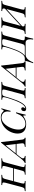

<svg xmlns="http://www.w3.org/2000/svg" viewBox="1930 -2623 852 4814"><g transform="rotate(-90 2356.0 -216.0)"><path d="M641.1 -20 637.2 0Q594.7 -2.9 511.7 -2.9Q428.7 -2.9 381.8 0L386.2 -20Q422.9 -21.5 440.4 -27.8Q458 -34.2 468.8 -51.3Q479.5 -68.4 488.8 -106L539.6 -295.9H218.3L168 -106Q159.7 -74.2 159.7 -58.6Q159.7 -43 168.5 -32.2Q177.2 -21.5 227.1 -20L223.1 0Q176.3 -2.9 94.2 -2.9Q12.2 -2.9 -30.8 0L-25.9 -20Q9.3 -21.5 26.9 -27.8Q43.9 -34.2 54.7 -51.8Q65.4 -69.3 75.2 -106L180.2 -502Q188.5 -533.7 188.5 -549.3Q188.5 -564.9 179.2 -575.7Q169.9 -586.4 121.1 -587.9L126 -607.9Q166 -605 250 -605Q334 -605 380.9 -607.9L376 -587.9Q338.9 -586.4 321.3 -580.1Q303.7 -573.7 293 -556.6Q282.2 -539.6 272.9 -502L223.6 -315.9H544.9L594.2 -502Q602.5 -533.7 602.5 -549.3Q602.5 -564.9 593.3 -575.7Q584 -586.4 535.2 -587.9L540 -607.9Q584.5 -605 668 -605Q751.5 -605 794.9 -607.9L790 -587.9Q752.9 -586.4 735.4 -580.1Q717.8 -573.7 707 -556.6Q696.3 -539.6 687 -502L582 -106Q573.7 -74.2 573.7 -58.6Q573.7 -43 582.5 -32.2Q591.3 -21.5 641.1 -20Z M1120.6 -501.5 916.5 -248H1151.4ZM1077.6 0 1083 -20Q1143.6 -22.5 1160.6 -45.9Q1170.4 -59.6 1170.4 -76.2Q1170.4 -92.8 1168.9 -104L1153.8 -228H900.4L832 -143.1Q792.5 -94.7 792.5 -63Q792.5 -24.9 853 -20V0Q823.2 -2.9 761.7 -2.9Q700.2 -2.9 674.8 0V-20Q718.8 -31.2 783.7 -112.8L1186 -615.2H1200.7L1262.7 -84Q1267.1 -50.8 1280.8 -36.1Q1294.4 -21.5 1312 -20L1306.6 0Q1266.6 -2.9 1191.9 -2.9Q1117.2 -2.9 1077.6 0Z M1414.1 -195.8Q1414.1 -296.9 1465.3 -396Q1516.1 -495.1 1609.9 -558.6Q1703.6 -622.1 1824.2 -622.1Q1879.4 -622.1 1912.6 -604.5Q1945.8 -586.9 1972.2 -557.1Q1979.5 -548.3 1986.3 -548.3Q2004.9 -548.3 2026.9 -607.9H2048.8Q2017.6 -515.6 1983.9 -377.9H1961.9Q1968.3 -426.8 1968.3 -460Q1968.3 -493.2 1951.2 -528.3Q1934.1 -563.5 1897.9 -584Q1861.8 -604 1814.9 -604Q1735.8 -604.5 1666.5 -538.1Q1597.2 -471.7 1555.7 -371.1Q1514.2 -270.5 1514.2 -182.1Q1514.2 -93.8 1551.8 -48.8Q1589.4 -3.9 1655.3 -3.9Q1701.2 -3.9 1750 -24.4Q1798.8 -44.9 1830.1 -77.1Q1861.3 -109.4 1880.4 -143.6Q1899.4 -177.7 1925.3 -240.2H1947.3Q1899.9 -66.9 1888.2 0H1866.2Q1869.1 -21.5 1869.1 -40.5Q1869.1 -59.6 1856.4 -59.6Q1849.1 -59.6 1819.8 -39.1Q1743.2 14.6 1646 14.2Q1498.5 13.7 1441.9 -82Q1414.6 -128.9 1414.1 -195.8Z M2072.8 -68.8Q2072.8 -38.1 2040.5 -6.8H2042.5Q2079.1 -8.3 2109.4 -33.2Q2173.3 -89.8 2230.5 -235.8Q2287.6 -381.8 2308.1 -458Q2328.6 -534.2 2328.1 -549.8Q2328.1 -565.4 2319.1 -575.7Q2310.1 -585.9 2260.7 -587.9L2265.6 -607.9Q2296.9 -605 2358.4 -605L2447.8 -607.9Q2447.8 -607.9 2582.5 -605Q2668.5 -605 2711.4 -607.9L2706.5 -587.9Q2669.9 -586.4 2652.1 -580.1Q2634.3 -573.7 2623.8 -556.6Q2613.3 -539.6 2603.5 -502L2498.5 -106Q2490.2 -74.2 2490.2 -58.6Q2490.2 -43 2499 -32.5Q2507.8 -22 2557.6 -20L2553.7 0Q2511.2 -2.9 2428.2 -2.9Q2345.2 -2.9 2298.8 0L2302.7 -20Q2338.9 -21.5 2356.7 -27.8Q2374.5 -34.2 2385.3 -51.3Q2396 -68.4 2405.8 -106L2510.7 -502Q2519.5 -533.2 2519.5 -549.8Q2519.5 -566.4 2510 -577.1Q2500.5 -587.9 2451.7 -587.9H2437.5Q2403.8 -587.9 2386.7 -581.3Q2369.6 -574.7 2359.4 -557.4Q2349.1 -540 2332 -473.6Q2314.9 -407.2 2256.3 -247.8Q2197.8 -88.4 2123.5 -21Q2081.5 14.2 2042.5 14.2Q2003.4 14.2 1989.5 -0.5Q1975.6 -15.1 1975.6 -34.7Q1975.6 -54.2 1981.9 -70.3Q1988.3 -86.4 2001.7 -97.7Q2015.1 -108.9 2034.7 -108.9Q2054.2 -108.9 2063.5 -97.4Q2072.8 -85.9 2072.8 -68.8Z M3037.6 -501.5 2833.5 -248H3068.4ZM2994.6 0 3000 -20Q3060.5 -22.5 3077.6 -45.9Q3087.4 -59.6 3087.4 -76.2Q3087.4 -92.8 3085.9 -104L3070.8 -228H2817.4L2749 -143.1Q2709.5 -94.7 2709.5 -63Q2709.5 -24.9 2770 -20V0Q2740.2 -2.9 2678.7 -2.9Q2617.2 -2.9 2591.8 0V-20Q2635.7 -31.2 2700.7 -112.8L3103 -615.2H3117.7L3179.7 -84Q3184.1 -50.8 3197.8 -36.1Q3211.4 -21.5 3229 -20L3223.6 0Q3183.6 -2.9 3108.9 -2.9Q3034.2 -2.9 2994.6 0Z M3713.9 -587.9H3699.7Q3666 -587.9 3648.9 -581.3Q3631.8 -574.7 3621.6 -557.4Q3611.3 -540 3594.2 -474.6Q3577.1 -409.2 3519 -255.9Q3460.9 -102.5 3385.7 -34.2Q3379.4 -28.8 3365.7 -20H3569.8Q3603 -20 3620.4 -26.9Q3637.7 -33.7 3647.5 -51Q3657.2 -68.4 3667.5 -106L3772.5 -502Q3781.2 -533.2 3781.2 -549.8Q3781.2 -566.4 3772 -577.1Q3762.7 -587.9 3713.9 -587.9ZM3819.8 -20H3850.6Q3817.4 64.5 3796.9 173.8L3793.5 189.9H3771.5Q3778.3 149.4 3778.3 115.2Q3778.3 0 3687.5 0H3393.6Q3338.9 0 3290 43.5Q3241.2 86.9 3198.7 189.9H3176.8L3199.7 127.9Q3228 43.5 3240.7 -20H3302.7Q3339.8 -20 3371.6 -45.9Q3439.9 -106 3495.6 -245.4Q3551.3 -384.8 3581.5 -502Q3590.3 -534.2 3590.3 -549.8Q3590.3 -565.4 3581.1 -575.7Q3571.8 -585.9 3522.5 -587.9L3527.8 -607.9Q3559.1 -605 3620.6 -605L3709.5 -607.9L3844.7 -605Q3930.7 -605 3973.6 -607.9L3968.8 -587.9Q3932.1 -586.4 3914.3 -580.1Q3896.5 -573.7 3886 -556.9Q3875.5 -540 3865.7 -502L3760.7 -106Q3752.4 -74.2 3752.4 -58.6Q3752.4 -43 3761.7 -31.5Q3771 -20 3819.8 -20Z M4585.9 -20 4581.1 0Q4540 -2.9 4457 -2.9Q4374 -2.9 4325.7 0L4331.1 -20Q4367.7 -21.5 4385.7 -27.8Q4403.8 -34.2 4414.6 -51.3Q4425.3 -68.4 4435.1 -106L4536.6 -481.4L4105 -85Q4101.6 -69.8 4101.6 -56.4Q4101.6 -43 4110.4 -32.5Q4119.1 -22 4168 -20L4163.1 0Q4117.7 -2.9 4035.2 -2.9Q3952.6 -2.9 3908.7 0L3914.1 -20Q3950.2 -21.5 3968 -27.8Q3985.8 -34.2 3996.6 -51.3Q4007.3 -68.4 4017.1 -106L4124 -502Q4132.3 -534.2 4132.3 -549.8Q4132.3 -565.4 4123.3 -575.7Q4114.3 -585.9 4065.9 -587.9L4070.8 -607.9Q4111.3 -605 4194.8 -605Q4278.3 -605 4325.7 -607.9L4320.8 -587.9Q4284.2 -586.4 4266.1 -580.1Q4248 -573.7 4237.3 -556.6Q4226.6 -539.6 4216.8 -502L4113.8 -120.1L4545.9 -518.1Q4550.3 -538.1 4550.3 -551.8Q4550.3 -565.4 4541.3 -575.7Q4532.2 -585.9 4483.9 -587.9L4488.8 -607.9Q4534.2 -605 4617.4 -605Q4700.7 -605 4743.7 -607.9L4738.8 -587.9Q4702.1 -586.4 4684.1 -580.1Q4666 -573.7 4655.3 -556.6Q4644.5 -539.6 4634.8 -502L4527.8 -106Q4519.5 -73.7 4519.5 -58.3Q4519.5 -43 4528.3 -32.5Q4537.1 -22 4585.9 -20Z"/></g></svg>

Font: PlayfairDisplaySC-Italic
Style: Italic
Weight: 400
Italic angle: -14°
Designer: Claus Eggers Sørensen
Foundry: Claus Eggers Sørensen
Version: Version 1.004;PS 001.004;hotconv 1.0.70;makeotf.lib2.5.58329